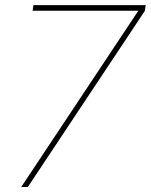

<svg xmlns="http://www.w3.org/2000/svg" viewBox="-20 -748 603 768"><path d="M64.9 0 532.7 -704.1 533.2 -705.1H110.4L113.8 -727.5H563L559.1 -704.1L91.3 0Z"/></svg>

Font: Inter 28pt Thin
Style: Italic
Weight: 250
Italic angle: -9.3988°
Designer: Rasmus Andersson
Foundry: rsms
Version: Version 4.001;git-66647c0bb